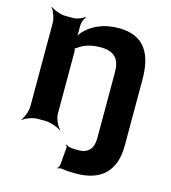

<svg xmlns="http://www.w3.org/2000/svg" viewBox="-113 -646 847 951"><g transform="rotate(15 310.5 -170.5)"><path d="M283 86 280 89C282 91 286 96 286 100L278 193C277 198 272 206 268 209L271 212C275 209 285 207 291 208C315 212 334 213 364 213C498 213 562 141 562 17V-322C562 -451 517 -538 384 -538C309 -538 256 -513 218 -478C204 -465 191 -446 187 -435L191 -433C195 -445 196 -466 195 -482C193 -503 198 -533 212 -545L208 -548C198 -539 171 -528 154 -528H110C86 -528 49 -542 36 -554L34 -552C46 -539 60 -502 60 -478V-50C60 -26 46 11 34 24L36 26C49 14 86 0 110 0H151C175 0 215 14 231 26L233 24C218 11 201 -26 201 -50V-365C201 -370 199 -387 196 -389L194 -385C197 -383 210 -390 214 -394C239 -412 276 -423 321 -423C397 -423 421 -384 421 -322V17C421 63 401 98 347 98C323 98 293 98 283 86Z"/></g></svg>

Font: Asimov
Style: EdgeWide
Weight: 500
Designer: Google
Version: Version 2.000980: 2014